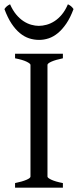

<svg xmlns="http://www.w3.org/2000/svg" viewBox="-35 -862 357 882"><path d="M34.2 0V-21Q67.4 -27.8 86.2 -35.9Q105 -43.9 105 -50.8V-564Q105 -569.8 87.2 -578.6Q69.3 -587.4 34.2 -594.2V-615.2H253.9V-594.2Q220.7 -587.4 201.9 -579.1Q183.1 -570.8 183.1 -564V-50.8Q183.1 -44.9 200.9 -36.4Q218.8 -27.8 253.9 -21V0ZM302.7 -820.3Q288.1 -780.8 269.8 -753.9Q251.5 -727.1 231.2 -710.2Q210.9 -693.4 189 -686Q167 -678.7 145 -678.7Q121.1 -678.7 98.6 -686Q76.2 -693.4 55.9 -710.2Q35.6 -727.1 17.8 -753.9Q0 -780.8 -14.6 -820.3Q-8.8 -829.1 -2.9 -833.7Q2.9 -838.4 11.2 -842.3Q23.4 -814.5 39.3 -795.4Q55.2 -776.4 72.8 -764.9Q90.3 -753.4 108.6 -748.3Q127 -743.2 143.1 -743.2Q160.2 -743.2 179 -748.3Q197.8 -753.4 215.6 -764.9Q233.4 -776.4 249.3 -795.4Q265.1 -814.5 276.9 -842.3Q285.2 -838.4 291 -833.7Q296.9 -829.1 302.7 -820.3Z"/></svg>

Font: Gentium Plus
Style: Regular
Weight: 400
Designer: J. Victor Gaultney, Annie Olsen, Iska Routamaa
Foundry: SIL International
Version: Version 1.510